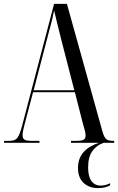

<svg xmlns="http://www.w3.org/2000/svg" viewBox="-20 -734 607 987"><path d="M1 0V-10H30Q57 -10 69 -25Q81 -40 94 -89L258 -714H324L507 -57Q515 -29 525.5 -19.5Q536 -10 560 -10H567V0H345V-10H375Q403 -10 411.5 -17Q420 -24 420 -37Q420 -49 415.5 -65.5Q411 -82 406 -99L365 -260H150L112 -116Q106 -94 101 -73Q96 -52 96 -39Q96 -23 105.5 -16.5Q115 -10 140 -10H183V0ZM153 -270H362L296 -526Q284 -575 276.5 -604.5Q269 -634 265 -651.5Q261 -669 258 -680Q253 -654 249 -637.5Q245 -621 240.5 -604Q236 -587 229 -561ZM484 233Q439 233 410 206.5Q381 180 381 130Q381 80 409.5 48Q438 16 489 0H513Q479 11 456 41Q433 71 433 127Q433 173 450 196.5Q467 220 498 220Q508 220 520 217.5Q532 215 546 208V219Q520 233 484 233Z"/></svg>

Font: Noto Serif Display ExtraCondensed
Style: Regular
Weight: 400
Width: 2
Designer: Monotype Design Team
Foundry: Monotype Imaging Inc.
Version: Version 2.009